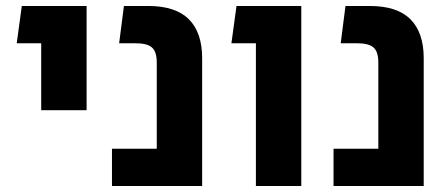

<svg xmlns="http://www.w3.org/2000/svg" viewBox="-20 -623 1501 643"><path d="M118 -254V-603H270V-254ZM36 -478 53 -603H203V-478Z M505 0V-413Q505 -438 498 -452Q491 -466 475.5 -472Q460 -478 435 -478H379L395 -603H476Q568 -603 612.5 -558.5Q657 -514 657 -428V0ZM355 0V-125H578V0Z M837 0V-603H989V0ZM755 -478 772 -603H937V-478Z M1247 0V-413Q1247 -438 1240 -452Q1233 -466 1217.5 -472Q1202 -478 1177 -478H1121L1137 -603H1218Q1310 -603 1354.5 -558.5Q1399 -514 1399 -428V0ZM1097 0V-125H1320V0Z"/></svg>

Font: Noto Sans Hebrew Thin
Style: Bold
Weight: 700
Version: Version 3.001